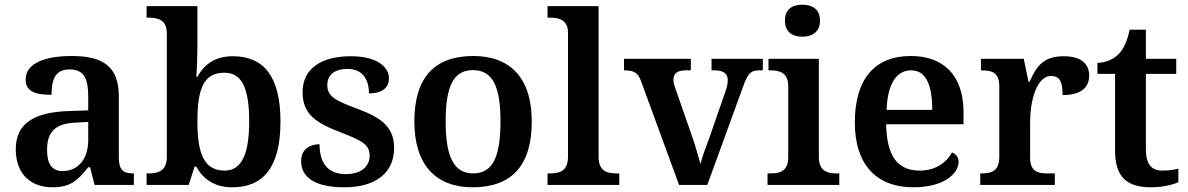

<svg xmlns="http://www.w3.org/2000/svg" viewBox="-20 -786 5049 816"><path d="M203 10C282 10 311 -21 355 -75H363L382 0H549V-49H546C501 -49 485 -65 485 -120V-377C485 -503 418 -548 285 -548C177 -548 89 -520 89 -448C89 -400 125 -383 199 -383C199 -449 215 -491 276 -491C341 -491 355 -446 355 -374V-317L272 -314C121 -309 47 -259 47 -152C47 -42 115 10 203 10ZM246 -59C201 -59 180 -89 180 -148C180 -222 210 -261 303 -265L355 -268V-191C355 -110 312 -59 246 -59Z M967 10C1100 10 1172 -76 1172 -270C1172 -462 1100 -547 970 -547C893 -547 848 -512 819 -460H814C817 -485 819 -549 819 -584V-760H603V-711H610C653 -711 689 -701 689 -644V-120C689 -58 651 -49 611 -49H603V0H782L807 -78H814C843 -26 890 10 967 10ZM935 -61C846 -61 819 -135 819 -270C819 -410 846 -477 934 -477C1009 -477 1039 -409 1039 -271C1039 -135 1009 -61 935 -61Z M1444 10C1576 10 1655 -51 1655 -157C1655 -248 1599 -287 1493 -326C1403 -359 1371 -378 1371 -424C1371 -466 1399 -493 1458 -493C1515 -493 1548 -455 1548 -389C1604 -389 1633 -413 1633 -453C1633 -502 1582 -547 1471 -547C1348 -547 1266 -496 1266 -395C1266 -302 1319 -265 1429 -223C1520 -188 1551 -170 1551 -125C1551 -80 1517 -46 1449 -46C1372 -46 1338 -95 1338 -173C1302 -173 1260 -156 1260 -101C1260 -32 1319 10 1444 10Z M1989 10C2154 10 2240 -82 2240 -270C2240 -457 2146 -548 1992 -548C1827 -548 1741 -457 1741 -270C1741 -82 1835 10 1989 10ZM1991 -49C1906 -49 1874 -125 1874 -270C1874 -415 1905 -488 1990 -488C2076 -488 2107 -415 2107 -270C2107 -125 2077 -49 1991 -49Z M2307 0H2612V-49H2599C2557 -49 2524 -61 2524 -120V-760H2307V-711H2319C2353 -711 2394 -703 2394 -647V-120C2394 -61 2361 -49 2319 -49H2307Z M2706 -437 2866 0H2986L3136 -412C3157 -473 3171 -487 3205 -487H3222V-536H3004V-487H3016C3055 -487 3073 -473 3073 -446C3073 -432 3070 -417 3064 -400L2995 -201C2981 -164 2963 -116 2957 -89C2948 -123 2933 -174 2917 -219L2851 -408C2846 -422 2842 -434 2842 -446C2842 -474 2859 -487 2895 -487H2916V-536H2632V-487C2676 -487 2692 -477 2706 -437Z M3390 -630C3431 -630 3465 -650 3465 -698C3465 -748 3431 -766 3390 -766C3348 -766 3316 -748 3316 -698C3316 -650 3348 -630 3390 -630ZM3242 0H3547V-49H3535C3493 -49 3460 -61 3460 -120V-536H3246V-487H3255C3296 -487 3330 -475 3330 -420V-118C3330 -60 3297 -49 3255 -49H3242Z M3862 10C3996 10 4054 -51 4054 -98C4054 -119 4041 -133 4026 -138C4003 -96 3957 -61 3889 -61C3796 -61 3749 -120 3746 -258H4075V-308C4075 -466 3990 -548 3851 -548C3699 -548 3613 -452 3613 -265C3613 -91 3701 10 3862 10ZM3942 -319H3748C3752 -428 3789 -487 3852 -487C3917 -487 3942 -422 3942 -319Z M4146 0H4463V-49H4432C4391 -49 4358 -57 4358 -116V-270C4358 -347 4382 -463 4447 -463C4485 -463 4496 -437 4496 -382C4571 -382 4609 -411 4609 -465C4609 -514 4575 -547 4501 -547C4416 -547 4385 -506 4356 -439H4351L4331 -536H4149V-487H4152C4196 -487 4227 -478 4227 -419V-121C4227 -58 4194 -49 4149 -49H4146Z M4873 10C4923 10 4968 -2 4988 -12V-69C4967 -64 4945 -61 4920 -61C4873 -61 4850 -89 4850 -152V-472H4979V-536H4850V-660H4781C4771 -612 4756 -579 4735 -557C4714 -535 4680 -519 4644 -519V-472H4719V-147C4719 -31 4771 10 4873 10Z"/></svg>

Font: Noto Serif Devanagari SemiBold
Style: Regular
Weight: 600
Designer: Universal Thirst, Indian Type Foundry and the Monotype Design Team
Foundry: Monotype Imaging Inc.
Version: Version 2.004